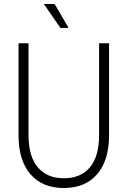

<svg xmlns="http://www.w3.org/2000/svg" viewBox="-20 -927 640 963"><path d="M300 16Q192 16 132.5 -53.5Q73 -123 73 -248V-710H123V-248Q123 -144 169 -88.5Q215 -33 300 -33Q386 -33 431.5 -88.5Q477 -144 477 -248V-710H527V-248Q527 -123 467.5 -53.5Q408 16 300 16ZM283 -787 200 -907H254L324 -787Z"/></svg>

Font: Geist Mono UltraLight
Style: Regular
Weight: 200
Monospace: yes
Designer: Basement.studio, Andrés Briganti, Mateo Zaragoza
Foundry: Basement.studio, Vercel, Andrés Briganti, Guido Ferreyra, Mateo Zaragoza
Version: Version 1.400; ttfautohint (v1.8.4.7-5d5b)